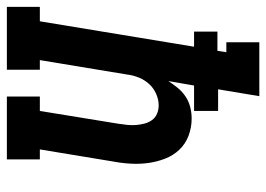

<svg xmlns="http://www.w3.org/2000/svg" viewBox="-147 -647 775 559"><g transform="rotate(90 240.5 -367.5)"><path d="M-19 0V-96H23L97 -545H53V-613H109L113 -639H84V-735H241L221 -615H284V-545H210L197 -470Q206 -484 217 -497.5Q228 -511 242.5 -520.5Q257 -530 273.5 -534Q290 -538 306 -538Q332 -538 356 -529Q380 -520 397 -502Q414 -484 423 -460.5Q432 -437 435.5 -412Q439 -387 437.5 -360.5Q436 -334 431 -308L396 -96H425V0H242V-96H284L321 -323Q323 -336 324.5 -349.5Q326 -363 325 -375.5Q324 -388 321 -400Q318 -412 311 -422Q304 -432 292.5 -437Q281 -442 268 -442Q251 -442 234 -434.5Q217 -427 205 -413.5Q193 -400 186.5 -383.5Q180 -367 178 -350L136 -96H164V0Z"/></g></svg>

Font: Iosevka Curly Slab Oblique
Style: Bold
Weight: 700
Italic angle: -9°
Monospace: yes
Designer: Belleve Invis
Foundry: Belleve Invis
Version: Version 11.1.0; ttfautohint (v1.8.3)